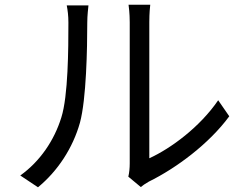

<svg xmlns="http://www.w3.org/2000/svg" viewBox="-20 -770 1040 814"><path d="M524 -21 577 23C584 17 595 9 611 0C727 -57 866 -160 952 -277L905 -345C828 -232 705 -141 613 -99C613 -130 613 -613 613 -676C613 -714 616 -742 617 -750H525C526 -742 530 -714 530 -676C530 -613 530 -123 530 -77C530 -57 528 -37 524 -21ZM66 -26 141 24C225 -45 289 -143 319 -250C346 -350 350 -564 350 -675C350 -705 354 -735 355 -747H263C267 -726 270 -704 270 -674C270 -563 269 -363 240 -272C210 -175 150 -86 66 -26Z"/></svg>

Font: Source Han Sans JP
Style: Regular
Weight: 400
Designer: Ryoko NISHIZUKA 西塚涼子 (kana, bopomofo & ideographs); Paul D. Hunt (Latin, Greek & Cyrillic); Sandoll Communications 산돌커뮤니
Foundry: Adobe
Version: Version 2.004;hotconv 1.0.118;makeotfexe 2.5.65603